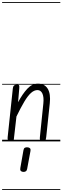

<svg xmlns="http://www.w3.org/2000/svg" viewBox="-25 -1349 596 1832"><path d="M77 0Q56 0 51 -11.2Q46 -22.5 48 -39.5L97.5 -506Q99.5 -524.5 108.8 -532.8Q118 -541 139.5 -541Q154.5 -541 157.5 -533.8Q160.5 -526.5 159 -508L147.5 -373.5Q189.5 -452.5 235.2 -501.8Q281 -551 336.5 -551Q400 -551 430 -502.8Q460 -454.5 450 -362.5L416 -41.5Q414 -25.5 410.5 -12.8Q407 0 382 0Q361.5 0 357.5 -11Q353.5 -22 355.5 -39.5L388.5 -360.5Q395 -422 379.8 -455.8Q364.5 -489.5 332.5 -489.5Q301 -489.5 270.5 -462Q240 -434.5 206.8 -378.8Q173.5 -323 132 -237.5L109.5 -41.5Q108.5 -29.5 107.2 -20.2Q106 -11 99.8 -5.5Q93.5 0 77 0ZM77 0Q56 0 51 -11.2Q46 -22.5 48 -39.5L97.5 -506Q99.5 -524.5 108.8 -532.8Q118 -541 139.5 -541Q154.5 -541 157.5 -533.8Q160.5 -526.5 159 -508L147.5 -373.5Q189.5 -452.5 235.2 -501.8Q281 -551 336.5 -551Q400 -551 430 -502.8Q460 -454.5 450 -362.5L416 -41.5Q414 -25.5 410.5 -12.8Q407 0 382 0Q361.5 0 357.5 -11Q353.5 -22 355.5 -39.5L388.5 -360.5Q395 -422 379.8 -455.8Q364.5 -489.5 332.5 -489.5Q301 -489.5 270.5 -462Q240 -434.5 206.8 -378.8Q173.5 -323 132 -237.5L109.5 -41.5Q108.5 -29.5 107.2 -20.2Q106 -11 99.8 -5.5Q93.5 0 77 0ZM194.5 291Q180 289.5 172.8 281Q165.5 272.5 169 254L199 83.5Q202 66.5 212.2 60.8Q222.5 55 238 56.5Q253 58 261 65.8Q269 73.5 266 90.5L234 263Q231 280 220 286.2Q209 292.5 194.5 291ZM-5 455H550.5V463H-5ZM-5 -16H550.5V0H-5ZM-5 -549H550.5V-541H-5ZM-5 -1329H550.5V-1321H-5Z"/></svg>

Font: Edu SA Dotted Guide
Style: Regular
Weight: 400
Designer: Tina and Corey Anderson, Eben Sorkin, Mirko Velimirovic
Foundry: Google for Education
Version: Version 2.000